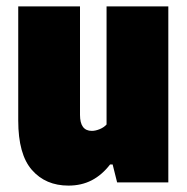

<svg xmlns="http://www.w3.org/2000/svg" viewBox="-20 -570 585 600"><path d="M37 -193V-550H230V-211Q230 -161 267 -161Q278.5 -161 291.8 -166.5Q305 -172 313 -181V-550H506V0H346L332 -56H324Q298.5 -23 266.5 -6.5Q234.5 10 194 10Q122.5 10 79.8 -38.8Q37 -87.5 37 -193Z"/></svg>

Font: Encode Sans Condensed Black
Style: Regular
Weight: 900
Width: 3
Designer: Multiple Designers
Foundry: Impallari Type
Version: Version 2.000